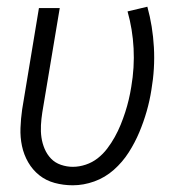

<svg xmlns="http://www.w3.org/2000/svg" viewBox="-20 -544 540 572"><path d="M197 8Q169 8 143 1Q117 -6 97 -22Q77 -38 64 -60.5Q51 -83 45.5 -109Q40 -135 41 -162.5Q42 -190 46 -218L96 -520H158L106 -209Q103 -190 102 -171Q101 -152 103.5 -134.5Q106 -117 113 -100.5Q120 -84 132 -71.5Q144 -59 161.5 -53Q179 -47 197 -47Q216 -47 235.5 -53.5Q255 -60 271 -72.5Q287 -85 299.5 -101.5Q312 -118 322 -136Q332 -154 339.5 -172.5Q347 -191 353 -209.5Q359 -228 363.5 -247Q368 -266 371 -285Q381 -343 378 -400Q375 -457 360 -510L419 -524Q435 -466 438.5 -403Q442 -340 431 -276Q426 -244 417 -212.5Q408 -181 395 -150Q382 -119 363.5 -90Q345 -61 319 -38Q293 -15 261 -3.5Q229 8 197 8Z"/></svg>

Font: Iosevka SS04 Light Oblique
Style: Regular
Weight: 300
Italic angle: -9°
Monospace: yes
Designer: Belleve Invis
Foundry: Belleve Invis
Version: Version 19.0.0; ttfautohint (v1.8.4)